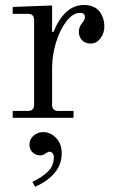

<svg xmlns="http://www.w3.org/2000/svg" viewBox="-20 -467 473 761"><path d="M96.7 106Q96.7 84.5 113.3 70.6Q129.9 56.6 150.9 56.6Q180.7 56.6 202.6 80.1Q224.6 103 224.6 140.6Q224.6 225.6 119.1 273.4L108.4 253.9Q146.5 235.8 169.9 213.1Q193.4 190.4 193.4 155.3Q193.4 146 188.2 140.1Q183.1 134.3 176.3 134.3Q170.4 134.3 160.2 141.6Q149.9 148.9 139.2 148.9Q122.6 148.9 109.6 137.2Q96.7 125.5 96.7 106ZM30.3 0V-27.3H90.8Q115.2 -27.3 115.2 -51.8V-387.7Q115.2 -412.1 90.8 -412.1H30.3V-439.5L186.5 -445.3V-341.3L191.4 -339.4Q235.8 -447.3 312.5 -447.3Q332 -447.3 347.2 -441.2Q362.3 -435.1 370.8 -425.8Q379.4 -416.5 384.8 -404.3Q390.1 -392.1 391.8 -381.8Q393.6 -371.6 393.6 -361.3Q393.6 -335.9 378.2 -315.2Q362.8 -294.4 339.8 -294.4Q317.4 -294.4 304.9 -307.9Q292.5 -321.3 292.5 -341.3Q292.5 -359.9 305.7 -376Q316.4 -388.2 316.4 -399.9Q316.4 -416 296.9 -416Q269 -416 243.2 -382.6Q217.3 -349.1 201.9 -298.3Q186.5 -247.6 186.5 -197.3V-51.8Q186.5 -27.3 210.9 -27.3H271.5V0Z"/></svg>

Font: Theano Modern
Style: Regular
Weight: 400
Designer: Alexey Kryukov
Version: Version 2.00